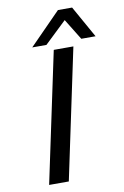

<svg xmlns="http://www.w3.org/2000/svg" viewBox="-98 -953 651 1009"><g transform="rotate(-10 228.0 -448.5)"><path d="M80.1 0 227.1 -693.8 228 -694.8H332L185.1 0ZM118.2 -727.1 285.2 -897H360.8L456.1 -727.1H379.9L311 -838.9L193.8 -727.1Z"/></g></svg>

Font: CMU Bright
Style: SemiBoldOblique
Weight: 600
Italic angle: -12°
Version: Version 0.7.0